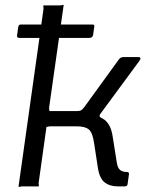

<svg xmlns="http://www.w3.org/2000/svg" viewBox="-20 -764 611 787"><path d="M56 0 158.2 -726.2Q158.7 -733.7 157.5 -737.8Q156.3 -742 160 -742H225Q232.5 -741.7 236.1 -743.7Q239.8 -745.7 240.8 -742L181.5 -324.4Q181 -318 182.2 -313.3Q183.4 -308.7 179.7 -308.7H317L339.3 -291.2Q391.2 -290.1 413.4 -268.8Q435.7 -247.5 441.9 -203.9L459.2 -95Q462.9 -74.3 472.9 -66.7Q482.9 -59 500.6 -59Q509.8 -59 508.6 -49.8L502.9 -8.8Q501.9 -4.1 499.2 -2.1Q496.4 0 490.1 0H464.4Q430.3 0 409.3 -16.1Q388.2 -32.2 381.4 -75L366.1 -174.7Q359.9 -219.5 344.7 -232.8Q329.4 -246.1 295.3 -246.1H186.6Q180.1 -246.4 176 -244.4Q171.8 -242.4 170.8 -246.1L138.6 -15.8Q138 -9.3 139.3 -4.7Q140.5 0 136.8 0H71.8Q65.3 -0.3 61.2 1.7Q57 3.7 56 0ZM293.4 -275.8 293.9 -308.7Q308.7 -308.7 315.1 -313.7Q321.6 -318.8 330.1 -331.3L464.6 -516.9Q469 -523.4 473.8 -526.7Q478.7 -530 485.4 -530H546.9Q554.4 -530 555.5 -525.9Q556.5 -521.8 551.9 -515.3L392.5 -298.8Q387.7 -292.7 388.3 -288.2Q388.9 -283.7 396.3 -279.7ZM59.7 -608.6Q53.2 -608.6 51.1 -611.5Q49.1 -614.5 50.1 -620.4L54.7 -652.8Q56.3 -663.4 64.3 -663.4H359.8Q368.6 -663.4 366.3 -654.1L361.6 -621Q360.1 -608.6 344.9 -608.6Z"/></svg>

Font: Libre Franklin Thin
Style: Italic
Weight: 100
Italic angle: -8°
Designer: Pablo Impallari, Rodrigo Fuenzalida, Nhung Nguyen
Foundry: Impallari Type
Version: Version 3.000